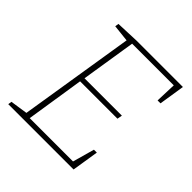

<svg xmlns="http://www.w3.org/2000/svg" viewBox="-183 -837 981 981"><g transform="rotate(45 307.5 -346.5)"><path d="M128 -688 254 -693H589L567 -553H546L550 -666H249L202 -369H472L467 -342H197L148 -27H461L494 -145H515L492 0H20L23 -20L117 -34L217 -658L125 -668Z"/></g></svg>

Font: Bitter Pro ExtraLight
Style: Italic
Weight: 275
Italic angle: -9°
Designer: Sol Matas, and Bitter project Authors
Foundry: Sol Matas
Version: Version 1.010